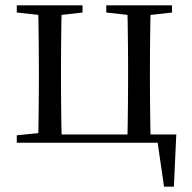

<svg xmlns="http://www.w3.org/2000/svg" viewBox="-20 -536 720 721"><path d="M123 0Q124 -24 124.5 -65Q125 -106 125.5 -150Q126 -194 126 -229V-288Q126 -322 125.5 -366Q125 -410 124.5 -451Q124 -492 123 -516H212Q211 -492 210.5 -451Q210 -410 209.5 -366Q209 -322 209 -288V-229Q209 -194 209.5 -150Q210 -106 210.5 -65Q211 -24 212 0ZM458 0Q459 -24 459.5 -65Q460 -106 460.5 -150Q461 -194 461 -229V-288Q461 -322 460.5 -366Q460 -410 459.5 -451Q459 -492 458 -516H546Q545 -492 544.5 -451Q544 -410 543.5 -366Q543 -322 543 -288V-229Q543 -194 543.5 -150Q544 -106 544.5 -65Q545 -24 546 0ZM596 165 568 -28 604 0H167V-31H642L633 165ZM43 -489V-516H290V-489L185 -477H153ZM379 -489V-516H626V-489L520 -477H487ZM43 0V-28L153 -39H167V0Z"/></svg>

Font: Noto Serif JP
Style: Regular
Weight: 400
Designer: Ryoko NISHIZUKA  (kana & ideographs); Frank Grießhammer (Latin, Greek & Cyrillic); Wenlong ZHANG  (bopomofo); Sandoll Co
Foundry: Adobe
Version: Version 2.003-H1;hotconv 1.1.1;makeotfexe 2.6.0